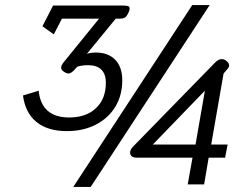

<svg xmlns="http://www.w3.org/2000/svg" viewBox="-20 -730 984 760"><path d="M741 -710H810L339 10H270ZM71 -352 133 -371Q144 -265 254 -265Q321 -265 360 -302Q399 -339 399 -402Q399 -437 381 -454.5Q363 -472 329 -472Q304 -472 286 -466L272 -451Q260 -439 251 -439Q242 -439 229 -449Q222 -455 222 -462Q222 -472 234 -486L372 -656H225L193 -594L148 -626L190 -708H467Q480 -708 486.5 -706Q493 -704 493 -696Q493 -688 488 -679Q481 -664 473.5 -660Q466 -656 453 -656H438L324 -517Q339 -522 360 -522Q408 -522 436 -493.5Q464 -465 464 -412Q464 -353 436.5 -307.5Q409 -262 359 -236.5Q309 -211 245 -211Q169 -211 124.5 -247Q80 -283 71 -352ZM742 -106H520Q508 -106 501.5 -111.5Q495 -117 495 -126Q495 -138 507 -150L833 -484Q845 -496 858 -496Q868 -496 876 -489Q887 -481 887 -471Q887 -463 877 -453L865 -439L816 -158H881L871 -106H806L788 0H723ZM754 -158 791 -371 585 -158Z"/></svg>

Font: Niramit Light
Style: Italic
Weight: 300
Italic angle: -10°
Designer: Katatrad Aksorn Co.,Ltd.
Foundry: Cadson Demak Co.,Ltd.
Version: Version 1.000; ttfautohint (v1.6)